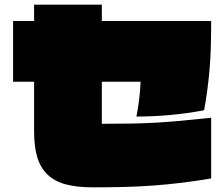

<svg xmlns="http://www.w3.org/2000/svg" viewBox="-20 -757 960 822"><path d="M854 -285Q780 -271 706.5 -264.5Q633 -258 564 -258Q568 -280 571 -297.5Q574 -315 576 -332.5Q578 -350 579.5 -367.5Q581 -385 582 -407H416V-227Q489 -227 544 -228Q599 -229 650 -232Q701 -235 755.5 -240Q810 -245 884 -253V7Q819 18 757.5 25.5Q696 33 634 37.5Q572 42 508.5 43.5Q445 45 376 45Q308 45 260.5 32Q213 19 183 -10Q153 -39 139.5 -84Q126 -129 126 -194V-407H36V-667H126V-737H416V-667H884Q884 -604 882.5 -553.5Q881 -503 877 -458Q873 -413 867.5 -371.5Q862 -330 854 -285Z"/></svg>

Font: ChangwonDangamAsac Bold
Style: Regular
Weight: 700
Designer: Choi Chi-young, Lee Youngbeen, Kim Jungjin, Yoon Jihee, Han Dohee
Foundry: YoonDesign Inc.
Version: Version 1.010;Build 20210623